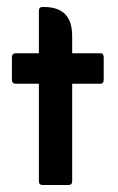

<svg xmlns="http://www.w3.org/2000/svg" viewBox="-20 -528 337 548"><path d="M91 -289H25Q14 -289 14 -301V-364Q14 -376 25 -376H91V-497Q91 -508 101 -508H106Q145 -508 165.5 -488Q186 -468 186 -424V-376H267Q276 -376 276 -364V-301Q276 -289 267 -289H186V-11Q186 0 176 0H101Q91 0 91 -11Z"/></svg>

Font: Zain
Style: Bold
Weight: 700
Designer: Zain,Boutros
Foundry: Mobile Telecommunications Company (Zain), 2024
Version: Version 1.50; ttfautohint (v1.8.4)